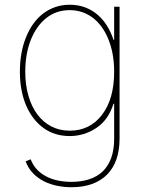

<svg xmlns="http://www.w3.org/2000/svg" viewBox="-20 -574 624 810"><path d="M89.5 -416.2Q102.3 -448.2 120.6 -473.7Q138.8 -499.3 162.3 -517Q185.7 -534.8 213.8 -544.4Q241.8 -554 274.1 -554Q309.3 -554 338.6 -543Q367.9 -532 391.2 -512.3Q414.4 -492.5 431.3 -465.4Q448.2 -438.2 458.8 -406.2H461.6V-545.5H484.4V11.4Q484.4 60 471.1 98.2Q457.7 136.4 431.8 162.5Q405.9 188.6 368.1 202.2Q330.3 215.9 281.2 215.9Q251.4 215.9 221.8 210Q192.1 204.2 166.2 191.2Q140.3 178.3 119.9 157.5Q99.4 136.7 88.1 106.5L109.4 98Q118.6 122.2 135.1 140.1Q151.6 158 173.8 169.7Q196 181.5 223.2 187.3Q250.4 193.2 281.2 193.2Q323.9 193.2 357.4 182Q391 170.8 414.1 148.3Q437.1 125.7 449.4 91.4Q461.6 57.2 461.6 11.4V-136.4H458.8Q437.5 -68.2 386.4 -34.1Q334.9 0 274.1 0Q210.2 0 163 -34.4Q139.6 -51.5 121.1 -75.6Q102.6 -99.8 89.8 -130Q77.1 -160.2 70.5 -195.7Q63.9 -231.2 63.9 -271.3Q63.9 -352.3 89.5 -416.2ZM274.1 -22.7Q359.4 -22.7 410.5 -89.8Q461.6 -156.6 461.6 -271.3Q461.6 -345.9 438.9 -404.1Q427.6 -433.6 411.2 -457Q394.9 -480.5 374.1 -497Q353.3 -513.5 328.1 -522.4Q302.9 -531.2 274.1 -531.2Q216.6 -531.2 174.4 -497.2Q153.1 -480.1 136.7 -456.3Q120.4 -432.5 109.2 -403.8Q98 -375 92.3 -341.6Q86.6 -308.2 86.6 -271.3Q86.6 -215.9 99.8 -170.3Q112.9 -124.6 137.3 -91.8Q161.6 -58.9 196.4 -40.8Q231.2 -22.7 274.1 -22.7Z"/></svg>

Font: Inter P Thin
Style: Regular
Weight: 100
Designer: Rasmus Andersson
Foundry: rsms
Version: Version 3.018;git-588b23468